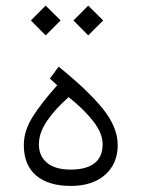

<svg xmlns="http://www.w3.org/2000/svg" viewBox="-20 -646 490 665"><path d="M183.1 -415Q282.7 -335 335.2 -270.5Q387.7 -206.1 387.7 -143.6Q387.7 -79.1 344 -40.5Q300.3 -2 225.1 -2Q147.9 -2 105.2 -38.1Q62.5 -74.2 62.5 -143.6Q62.5 -192.9 93.5 -241.9Q124.5 -291 178.2 -350.6L152.8 -374ZM217.8 -309.6Q170.4 -268.1 142.6 -226.8Q114.7 -185.5 114.7 -146Q114.7 -105.5 143.1 -82Q171.4 -58.6 224.6 -58.6Q278.3 -58.6 306.9 -80.3Q335.4 -102.1 335.4 -146.5Q335.4 -184.6 303.2 -225.8Q271 -267.1 217.8 -309.6ZM234.4 -575.2 285.6 -626.5 337.4 -575.2 285.6 -523.4ZM86.9 -575.2 138.2 -626.5 189.9 -575.2 138.2 -523.4Z"/></svg>

Font: Vazir Thin WOL
Style: Thin-WOL
Weight: 100
Designer: Saber Rastikerdar
Foundry: Saber Rastikerdar
Version: Version 30.0.0